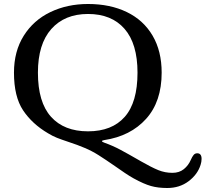

<svg xmlns="http://www.w3.org/2000/svg" viewBox="-20 -698 1030 962"><path d="M650 196Q630 185 605.5 168.5Q581 152 557 135Q508 101 474 79.5Q440 58 404 43Q369 28 323 13Q287 1 265.5 -7.5Q244 -16 221 -30Q141 -77 95.5 -145.5Q50 -214 50 -334Q50 -441 99 -519Q148 -597 232.5 -637.5Q317 -678 421 -678Q532 -678 615.5 -637.5Q699 -597 744.5 -519.5Q790 -442 790 -334Q790 -189 712 -102.5Q634 -16 502 4Q491 6 491 9Q491 13 503 17Q545 32 582.5 52Q620 72 679 106L684 109Q740 141 773.5 154.5Q807 168 844 168Q878 168 901 149.5Q924 131 936 103Q943 87 950 78.5Q957 70 968 70Q979 70 984.5 77Q990 84 990 98Q990 113 985 128Q970 176 925 210Q880 244 818 244Q772 244 736.5 234Q701 224 650 196ZM669 -334Q669 -479 604 -553.5Q539 -628 421 -628Q304 -628 237 -552.5Q170 -477 170 -334Q170 -186 235.5 -113Q301 -40 421 -40Q541 -40 605 -112.5Q669 -185 669 -334Z"/></svg>

Font: Raigarh
Style: Regular
Weight: 400
Designer: jaikishan Patel
Foundry: MagicType
Version: Version 1.000;FEAKit 1.0